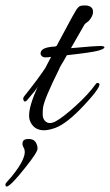

<svg xmlns="http://www.w3.org/2000/svg" viewBox="-74 -456 404 706"><path d="M200 -280Q277 -287 293.5 -287Q310 -287 310 -282Q310 -276 286.5 -269.5Q263 -263 172 -253Q167 -244 160 -232Q145 -208 144 -203Q87 -89 84 -58Q83 -49 83 -35Q83 -21 91 -12Q105 4 131 -10Q157 -24 203.5 -66Q250 -108 279 -148Q283 -153 289 -150Q304 -143 237 -71Q173 -2 130 14Q105 23 88 23Q48 23 35 -15Q33 -22 33 -32Q33 -67 65 -138Q60 -127 26 -88Q17 -78 13 -86.5Q9 -95 15 -102Q64 -163 92 -205Q92 -206 114 -247Q104 -245 93.5 -245Q83 -245 78 -251.5Q73 -258 77 -267Q84 -283 130 -285Q131 -287 134 -287L184 -380Q188 -388 193 -396.5Q198 -405 200.5 -409.5Q203 -414 206 -419Q209 -424 211 -426Q213 -428 215 -430Q219 -436 238.5 -436Q258 -436 265 -425Q268 -421 268 -411.5Q268 -402 261 -390.5Q254 -379 246 -374Q238 -369 235 -363L187 -279ZM20 159Q-36 230 -50 230Q-54 230 -54 221Q-54 218 -31 193Q31 117 13 87Q6 75 10 65Q13 55 31 55Q49 55 56.5 66Q64 77 64 90.5Q64 104 20 159Z"/></svg>

Font: Allura
Style: Regular
Weight: 400
Designer: Robert E. Leuschke
Foundry: Robert E. Leuschke
Version: Version 1.004